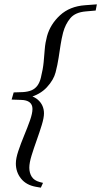

<svg xmlns="http://www.w3.org/2000/svg" viewBox="-20 -729 466 884"><path d="M33.5 -270.5 43 -303.5 86 -305Q109 -306.5 125 -313.2Q141 -320 151.8 -334.2Q162.5 -348.5 168 -370.5Q178 -411 181 -443Q184 -475 186.2 -503.8Q188.5 -532.5 196.5 -562.5Q211.5 -617 256.2 -658.5Q301 -700 372 -705L426 -709L420.5 -680.5L375.5 -676.5Q326.5 -672.5 303.8 -645.2Q281 -618 270.5 -579Q263.5 -551.5 259 -522.8Q254.5 -494 249.8 -462.5Q245 -431 236 -396Q227 -361 195.8 -327.2Q164.5 -293.5 113.5 -280L116.5 -289.5Q140 -282.5 154.2 -270Q168.5 -257.5 175.5 -241.5Q182.5 -225.5 182.5 -207.5Q182.5 -186.5 172.2 -153.2Q162 -120 148.8 -83Q135.5 -46 125.2 -12.5Q115 21 115 43Q115 67 126 84.5Q137 102 162.5 109L178 113L168 135L145 131Q100.5 123 76.8 93.2Q53 63.5 53 23.5Q53 0 64.5 -34.2Q76 -68.5 91.2 -105.2Q106.5 -142 118 -174.5Q129.5 -207 129.5 -227.5Q129.5 -247.5 116.2 -258Q103 -268.5 77 -269Z"/></svg>

Font: Newsreader 24pt
Style: Italic
Weight: 400
Italic angle: -17°
Designer: Hugues Gentile
Foundry: Production Type
Version: Version 1.003